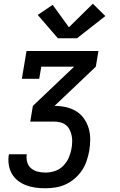

<svg xmlns="http://www.w3.org/2000/svg" viewBox="-20 -793 640 1028"><path d="M223 215Q196 215 170 211.5Q144 208 120 199Q96 190 76 174.5Q56 159 43.5 137Q31 115 27 89Q23 63 27 37Q28 36 28 35Q28 34 28 33H124Q124 33 124 33.5Q124 34 123 35Q120 56 126 76Q132 96 147 108.5Q162 121 182 126Q202 131 223 131Q249 131 274.5 122.5Q300 114 319 94.5Q338 75 348.5 50.5Q359 26 363 1Q366 -16 366.5 -34Q367 -52 363.5 -68Q360 -84 352.5 -99Q345 -114 332 -124Q319 -134 302.5 -138Q286 -142 269 -142H142L156 -226L377 -436H201L190 -371H97L122 -520H507L493 -436L272 -226Q303 -226 332.5 -219.5Q362 -213 387 -198Q412 -183 429 -159Q446 -135 454.5 -107Q463 -79 463 -48Q463 -17 458 14Q453 41 444 68Q435 95 419 119Q403 143 380.5 162.5Q358 182 332 194Q306 206 278 210.5Q250 215 223 215ZM290 -588 182 -713 262 -767 349 -647 477 -773 544 -707 392 -588Z"/></svg>

Font: Iosevka Etoile Medium Oblique
Style: Regular
Weight: 500
Italic angle: -9°
Designer: Belleve Invis
Foundry: Belleve Invis
Version: Version 15.5.2; ttfautohint (v1.8.4)